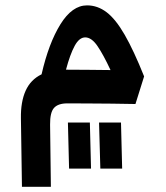

<svg xmlns="http://www.w3.org/2000/svg" viewBox="-20 -387 626 726"><path d="M63 319.3 59.1 60.1Q58.1 -2 76.9 -43.9Q95.7 -85.9 137.2 -106Q164.1 -223.6 208.5 -295.2Q252.9 -366.7 309.1 -366.7Q349.1 -366.7 383.3 -340.6Q417.5 -314.5 451.4 -255.6Q485.4 -196.8 524.9 -98.1L492.2 6.3Q452.6 5.4 403.1 4.9Q353.5 4.4 308.1 4.2Q262.7 3.9 234.4 3.9Q199.7 3.9 184.3 21Q168.9 38.1 169.4 84L172.4 319.3ZM229.5 -123.5Q268.1 -123.5 312.7 -123Q357.4 -122.6 397.9 -122.1Q370.6 -180.7 348.4 -213.1Q326.2 -245.6 302.2 -245.6Q279.8 -245.6 262.5 -213.9Q245.1 -182.1 229.5 -123.5ZM241.2 250.5 236.8 76.2H319.8L324.2 250.5ZM359.4 250.5 354.5 76.2H437.5L441.9 250.5Z"/></svg>

Font: CaskaydiaCove NFP SemiBold
Style: Regular
Weight: 600
Designer: Aaron Bell
Foundry: Saja Typeworks
Version: Version 2111.001; VTT 6.35;Nerd Fonts 3.1.1